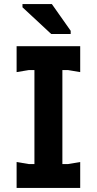

<svg xmlns="http://www.w3.org/2000/svg" viewBox="-20 -928 478 948"><path d="M150 0V-700H288V0ZM62 0V-128L122 -118H316L376 -128V0ZM62 -572V-700H376V-572L316 -582H122ZM329 -760H233L91 -892V-908H236L329 -776Z"/></svg>

Font: AR One Sans
Style: Bold
Weight: 700
Designer: Niteesh Yadav
Foundry: Niteesh Yadav
Version: Version 1.001;gftools[0.9.33]